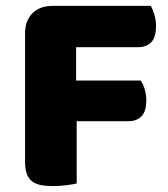

<svg xmlns="http://www.w3.org/2000/svg" viewBox="-20 -626 571 651"><path d="M491 -606Q498 -595 503.5 -576.5Q509 -558 509 -538Q509 -499 492.5 -482.5Q476 -466 448 -466H238V-353H457Q465 -342 470.5 -324Q476 -306 476 -286Q476 -248 459.5 -231.5Q443 -215 415 -215H240V-4Q229 -1 205.5 2Q182 5 159 5Q136 5 118.5 1.5Q101 -2 89 -11Q77 -20 71 -36Q65 -52 65 -78V-513Q65 -556 90 -581Q115 -606 158 -606Z"/></svg>

Font: Baloo Bhai
Style: Regular
Weight: 400
Designer: Supriya Tembe, Noopur Datye and Ek Type
Foundry: Ek Type
Version: Version 1.100;PS 1.000;hotconv 1.0.88;makeotf.lib2.5.647800;